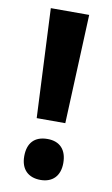

<svg xmlns="http://www.w3.org/2000/svg" viewBox="-84 -758 474 813"><g transform="rotate(10 153.5 -352.0)"><path d="M212 -245 232 -714H67L89 -245ZM65 -77C65 -21 97 10 150 10C201 10 233 -21 233 -77C233 -134 203 -166 150 -166C94 -166 65 -134 65 -77Z"/></g></svg>

Font: Noto Sans Sinhala UI ExtraCondensed ExtraBold
Style: Regular
Weight: 800
Width: 2
Designer: Jelle Bosma - Monotype Design Team
Foundry: Monotype Imaging Inc.
Version: Version 2.006